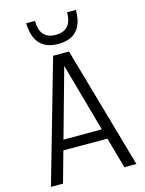

<svg xmlns="http://www.w3.org/2000/svg" viewBox="-147 -1114 905 1200"><g transform="rotate(-15 305.5 -514.0)"><path d="M467 -851ZM305 -851Q149 -851 144 -1028H201Q201 -910 305 -910Q409 -910 409 -1028H466Q466 -851 305 -851ZM582 0H504L448 -200H163L107 0H29L254 -788H357ZM429 -265 305 -709 181 -265Z"/></g></svg>

Font: Tanohe Sans
Style: Regular
Weight: 400
Designer: Village Type and Design LLC & Cristiano Sobral
Foundry: Cooper Hewitt Smithsonian Design Museum
Version: Version 1.00;September 29, 2021;FontCreator 13.0.0.2655 64-b